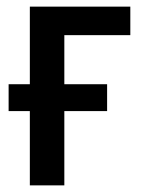

<svg xmlns="http://www.w3.org/2000/svg" viewBox="-20 -559 430 579"><path d="M373 -539V-453H174V-305H303V-224H174V0H70V-224H6V-305H70V-539Z"/></svg>

Font: Noto Sans Display SemiCondensed Medium
Style: Regular
Weight: 500
Width: 4
Designer: Monotype Design Team
Foundry: Monotype Imaging Inc.
Version: Version 2.003